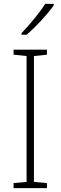

<svg xmlns="http://www.w3.org/2000/svg" viewBox="-20 -970 312 990"><path d="M257 -942V-950H213C184 -904 134 -844 91 -799V-791H117C165 -831 225 -897 257 -942ZM222 0V-26L155 -32V-681L222 -688V-714H50V-688L117 -681V-32L50 -26V0Z"/></svg>

Font: Noto Sans Lao UI SemCond ExtLt
Style: Regular
Weight: 200
Width: 4
Designer: Monotype Design Team
Foundry: Monotype Imaging Inc.
Version: Version 2.000